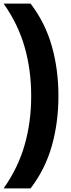

<svg xmlns="http://www.w3.org/2000/svg" viewBox="-38 -828 394 1068"><path d="M-18 220Q62 107 98.8 -20.8Q135.5 -148.5 135.5 -294Q135.5 -439.5 98.8 -567.2Q62 -695 -18 -808H132Q213.5 -701.5 250.2 -571.8Q287 -442 287 -294Q287 -146 250.2 -16.2Q213.5 113.5 132 220Z"/></svg>

Font: Encode Sans Semi Condensed
Style: Bold
Weight: 700
Width: 4
Designer: Multiple Designers
Foundry: Impallari Type
Version: Version 3.000; ttfautohint (v1.8.3) -l 8 -r 50 -G 200 -x 14 